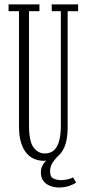

<svg xmlns="http://www.w3.org/2000/svg" viewBox="-20 -720 394 874"><path d="M179 12Q158 12 138 4.2Q118 -3.5 102 -21.2Q86 -39 76.2 -69.5Q66.5 -100 66.5 -145.5V-669H19V-700H159.5V-669H112V-151Q112 -76.5 132.5 -49Q153 -21.5 184 -21.5Q199.5 -21.5 212.8 -27.5Q226 -33.5 235.8 -47.8Q245.5 -62 251.2 -86.8Q257 -111.5 257 -148.5V-669H215.5V-700H335.5V-669H288V-142Q288 -83.5 273 -49.8Q258 -16 233.2 -2Q208.5 12 179 12ZM248 133.5Q229.5 133.5 210.5 127Q191.5 120.5 178.8 105.2Q166 90 166 64.5Q166 43 177.8 26.2Q189.5 9.5 205 -2.2Q220.5 -14 231.5 -20L244 -10Q234 0 221 18Q208 36 208 60Q208 86.5 224.5 93.2Q241 100 257.5 100Q269 100 285.2 97Q301.5 94 312.5 87.5L326.5 111Q315 119.5 294.2 126.5Q273.5 133.5 248 133.5Z"/></svg>

Font: Imbue Thin 10pt ExtraLight
Style: Regular
Weight: 250
Version: Version 1.102